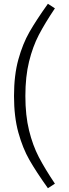

<svg xmlns="http://www.w3.org/2000/svg" viewBox="-20 -857 364 1014"><path d="M270 -813Q217 -734 185 -672.5Q153 -611 133.5 -532Q114 -453 114 -350Q114 -247 133.5 -168Q153 -89 185 -27.5Q217 34 270 113L233 137Q171 50 135.5 -12Q100 -74 77 -157Q54 -240 54 -350Q54 -460 77 -543Q100 -626 135.5 -688Q171 -750 233 -837Z"/></svg>

Font: Fira Sans Light
Style: Regular
Weight: 300
Designer: bBox Type GmbH & Carrois Corporate GbR & Edenspiekermann AG
Foundry: bBox Type GmbH & Carrois Corporate GbR & Edenspiekermann AG
Version: Version 4.301